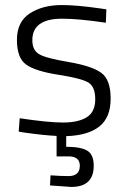

<svg xmlns="http://www.w3.org/2000/svg" viewBox="-20 -529 504 760"><path d="M351 127Q351 211 262 211L178 205L180 165Q221 168 251 168Q296 168 296 127Q296 90 251 90H204V9Q157 7 78 -4L54 -8L58 -61Q170 -44 230 -44Q290 -44 323.5 -65Q357 -86 357 -136Q357 -186 329.5 -202.5Q302 -219 211.5 -233Q121 -247 84 -273Q47 -299 47 -371Q47 -443 98 -476Q149 -509 224 -509Q284 -509 374 -496L401 -492L399 -439Q292 -455 226 -455Q108 -455 108 -370Q108 -331 134 -315Q160 -299 251.5 -283.5Q343 -268 380.5 -241Q418 -214 418 -139Q418 -64 373.5 -28.5Q329 7 242 10V52Q300 52 325.5 67.5Q351 83 351 127Z"/></svg>

Font: Titillium Web Light
Style: Regular
Weight: 300
Version: Version 1.002;PS 57.000;hotconv 1.0.70;makeotf.lib2.5.55311